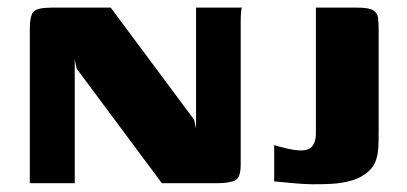

<svg xmlns="http://www.w3.org/2000/svg" viewBox="-20 -480 1065 503"><path d="M58.1 0V-403.9Q58.1 -438.6 67.8 -449.3Q77.6 -460 115.1 -460H270.1L488.5 -166.4L493.6 -143V-460H614Q612.3 -458.3 611.5 -447.8Q610.6 -437.2 610.6 -424.5Q610.6 -411.7 610.6 -401.9V-48.5Q610.6 -15.5 596.6 -7.8Q582.5 0 545.1 0H404.1L180.6 -300.5L175.8 -324.8V0ZM972 -148.6Q972 -131.1 971.8 -110.9Q971.6 -90.7 969.3 -77.5Q964.5 -48.3 945.8 -31.3Q927.1 -14.4 901.4 -7.1Q875.7 0.2 847.9 1.6Q819.5 3 796.6 2.7Q773.7 2.3 750.6 0.1Q727.6 -2.1 698.3 -4.8V-100.1Q709.5 -96.1 731.6 -91Q753.7 -85.9 767.9 -85.9Q790.3 -85.9 798.9 -97.9Q807.6 -109.9 807.6 -130.2V-460H917.6Q946 -460 957.4 -453.2Q968.9 -446.4 970.4 -432.9Q972 -419.4 972 -399.3Z"/></svg>

Font: Genos Thin
Style: Regular
Weight: 100
Designer: Robert E. Leuschke
Foundry: Robert E. Leuschke
Version: Version 1.010